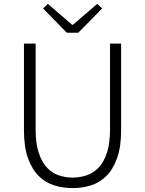

<svg xmlns="http://www.w3.org/2000/svg" viewBox="-20 -953 745 986"><path d="M353 13Q304 13 258.5 -1Q213 -15 178.5 -49.5Q144 -84 123.5 -141.5Q103 -199 103 -285V-729H163V-288Q163 -217 178.5 -169.5Q194 -122 220 -93.5Q246 -65 280.5 -53Q315 -41 353 -41Q391 -41 426 -53Q461 -65 487.5 -93.5Q514 -122 529.5 -169.5Q545 -217 545 -288V-729H602V-285Q602 -199 581.5 -141.5Q561 -84 526.5 -49.5Q492 -15 447 -1Q402 13 353 13ZM226 -933 350 -826H355L479 -933L505 -910L382 -785H323L201 -910Z"/></svg>

Font: Kinto Sans Light
Style: Regular
Weight: 300
Designer: Authors: Ryoko NISHIZUKA  (kana & ideographs); Paul D. Hunt (Latin, Greek & Cyrillic); Wenlong ZHANG  (bopomofo); Sandol
Foundry: Adobe Systems Incorporated, ookami Inc.
Version: Version 0.001